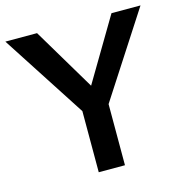

<svg xmlns="http://www.w3.org/2000/svg" viewBox="-104 -794 856 890"><g transform="rotate(-15 324.5 -348.5)"><path d="M331 -396.7 152 -696.9H0L261.4 -293.3V0H387.2V-293.3L648.5 -696.9H509.2Z"/></g></svg>

Font: Diatome Semibold
Style: Regular
Weight: 600
Designer: 15.100.17
Foundry: 15.100.17
Version: Version 1.005;Fontself Maker 3.5.8